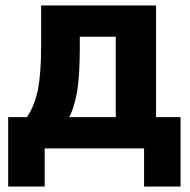

<svg xmlns="http://www.w3.org/2000/svg" viewBox="-20 -545 698 705"><path d="M10 -115H79C96 -140 110 -172 119 -214C127 -256 131 -308 131 -376V-525H553V-115H643V140H509V0H144V140H10ZM405 -115V-410H273V-368C273 -296 269 -241 262 -202C254 -163 245 -134 234 -115Z"/></svg>

Font: Plexus Sans Bold
Style: Regular
Weight: 700
Version: Version 2.001;PS 002.001;hotconv 1.0.70;makeotf.lib2.5.58329